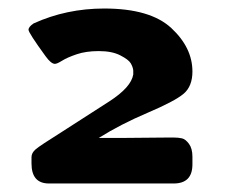

<svg xmlns="http://www.w3.org/2000/svg" viewBox="-20 -792 529 451"><path d="M59 -737Q136 -772 225 -772Q333 -772 382.5 -726Q432 -680 432 -624Q432 -589 411 -571.5Q390 -554 326.5 -527Q263 -500 212 -468H269L380 -469H387Q399 -469 407.5 -467Q416 -465 424 -454Q432 -443 432 -424V-406Q432 -361 388 -361H95Q54 -361 54 -408V-423Q54 -433 64 -441.5Q74 -450 125 -482Q187 -522 237 -554Q288 -587 293 -617V-627Q292 -635 287 -643.5Q282 -652 262.5 -662Q243 -672 212 -672Q182 -672 160 -664.5Q138 -657 126 -649.5Q114 -642 109 -642Q100 -642 87 -660Q47 -715 47 -722Q47 -729 59 -737Z"/></svg>

Font: CMU Sans Serif
Style: Bold
Weight: 700
Version: Version 0.7.0